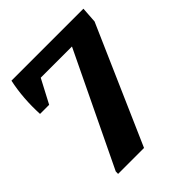

<svg xmlns="http://www.w3.org/2000/svg" viewBox="-145 -568 654 654"><g transform="rotate(-45 182.0 -240.5)"><path d="M47.9 0 48.3 -11.7 243.7 -418H93.3L48.3 -332.5H4.4Q0.5 -410.6 15.6 -481.4H362.3L358.4 -423.8L172.9 0Z"/></g></svg>

Font: Markazi Text
Style: Bold
Weight: 700
Designer: Borna Izadpanah (Arabic designer), Fiona Ross (Arabic design director) and Florian Runge (Latin designer)
Foundry: Borna Izadpanah and Florian Runge
Version: Version 1.001; ttfautohint (v1.8.3)